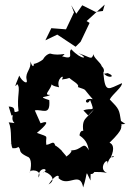

<svg xmlns="http://www.w3.org/2000/svg" viewBox="-20 -773 574 838"><path d="M30 -269 36 -270C25 -229 69 -234 18 -239C35 -204 22 -145 35 -126C69 -123 73 -149 26 -148C99 -122 38 -118 100 -89C121 -83 116 -39 110 -19C106 -37 168 -32 148 2C146 -50 201 -37 169 -20C168 -33 242 4 192 32C229 -23 242 -4 235 4C278 47 329 -30 343 45C366 -26 350 -34 375 15C376 -42 373 10 398 -31C371 -15 408 -28 447 -18C400 -38 462 -102 447 -50C461 -113 496 -84 464 -87C482 -127 472 -145 458 -150C526 -216 504 -217 511 -227C500 -247 474 -225 527 -232L508 -245C500 -295 501 -296 459 -339C471 -362 516 -395 512 -410C453 -385 439 -363 431 -455C451 -427 491 -438 450 -454C406 -445 452 -456 424 -484C421 -499 384 -524 389 -538C378 -509 379 -522 322 -541C371 -518 339 -507 291 -558C274 -543 309 -510 251 -527C280 -549 243 -526 200 -539C191 -541 153 -517 167 -481C181 -547 181 -508 129 -494C127 -510 131 -457 112 -505C119 -473 89 -457 96 -427C104 -400 76 -417 64 -443C36 -377 51 -401 55 -406C72 -389 52 -353 61 -288C24 -273 63 -306 18 -308ZM365 -269 391 -297C361 -253 331 -262 346 -186C360 -198 331 -217 327 -182C362 -158 363 -135 368 -117C340 -164 341 -113 285 -117C309 -120 262 -79 268 -93C225 -144 257 -102 249 -116C207 -157 205 -135 223 -125C218 -169 204 -142 182 -141C177 -184 200 -172 141 -193C181 -226 201 -251 157 -235L132 -291C162 -299 201 -263 195 -336C138 -354 185 -347 199 -359C158 -356 223 -394 201 -424C197 -400 216 -397 238 -392C223 -430 267 -454 250 -426C315 -433 286 -452 278 -437C297 -418 328 -406 320 -393C364 -377 338 -392 385 -340C335 -349 360 -305 373 -337C397 -276 382 -307 344 -291ZM291 -750 303 -719 268 -645 204 -650 178 -597 230 -622 310 -569 332 -591 371 -673 358 -681 437 -753 429 -725 397 -721 339 -750 313 -713Z"/></svg>

Font: Asimov Aggro
Style: Condensed
Weight: 500
Designer: Google
Version: Version 2.000980; 2014